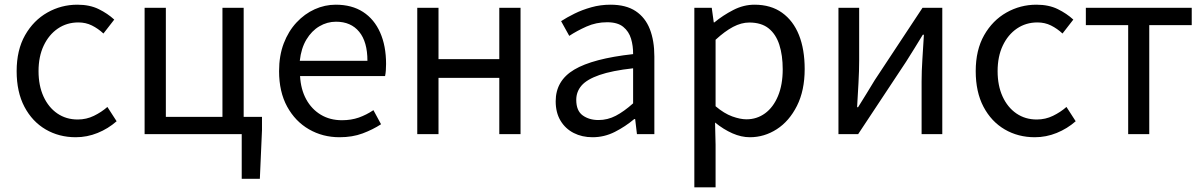

<svg xmlns="http://www.w3.org/2000/svg" viewBox="-20 -577 5176 826"><path d="M305.9 13.4Q233.9 13.4 176.3 -20.3Q118.7 -54 85.1 -117.6Q51.6 -181.2 51.6 -271Q51.6 -361.9 87.9 -425.7Q124.2 -489.4 183.9 -523.1Q243.5 -556.8 312.8 -556.8Q366 -556.8 404.6 -537.8Q443.1 -518.9 471.5 -492.7L425 -432.8Q401.8 -454.3 375.4 -467.4Q349.1 -480.5 317.1 -480.5Q267.7 -480.5 228.9 -454.2Q190.2 -427.8 168 -380.8Q145.8 -333.8 145.8 -271Q145.8 -208.7 167.2 -161.8Q188.7 -114.9 226.6 -88.9Q264.5 -62.9 314.3 -62.9Q351.7 -62.9 384 -78.7Q416.3 -94.4 442 -116.9L481.7 -55.4Q445.2 -23.3 399.9 -5Q354.6 13.4 305.9 13.4Z M1019.9 192.1V0H602.1V-543.4H693.5V-74.3H937V-543.4H1028.3V-74.3H1107.1V-16.5L1097.9 192.1Z M1440.7 13.4Q1368.5 13.4 1309.4 -20.6Q1250.3 -54.6 1215.4 -118.2Q1180.6 -181.9 1180.6 -271Q1180.6 -337.5 1200.6 -390.1Q1220.7 -442.7 1255.5 -480.1Q1290.4 -517.6 1334 -537.2Q1377.6 -556.8 1424.4 -556.8Q1493.6 -556.8 1541.8 -525.7Q1590 -494.5 1615.4 -437.1Q1640.9 -379.7 1640.9 -301.7Q1640.9 -287.4 1639.9 -274.1Q1639 -260.7 1636.6 -249.7H1270.9Q1274 -192.4 1297.3 -149.8Q1320.7 -107.2 1360.1 -83.5Q1399.4 -59.8 1451.3 -59.8Q1490.8 -59.8 1523.5 -71.2Q1556.1 -82.7 1586.5 -103.1L1619.3 -42.5Q1583.8 -19.4 1540 -3Q1496.2 13.4 1440.7 13.4ZM1269.7 -315.5H1560.7Q1560.7 -397.1 1525.2 -440.3Q1489.8 -483.6 1425.5 -483.6Q1387.5 -483.6 1354.1 -463.9Q1320.7 -444.3 1298.2 -406.9Q1275.7 -369.6 1269.7 -315.5Z M1775.1 0V-543.4H1866.5V-322.5H2128V-543.4H2219.4V0H2128V-241.9H1866.5V0Z M2529.2 13.4Q2483.9 13.4 2448.1 -4.9Q2412.2 -23.2 2391.4 -57.9Q2370.6 -92.5 2370.6 -141.3Q2370.6 -230.1 2450.5 -277.5Q2530.3 -325 2703.7 -344.2Q2704.1 -379.4 2694.8 -410.5Q2685.5 -441.7 2661.2 -461.5Q2636.9 -481.3 2592 -481.3Q2544.6 -481.3 2503.1 -462.8Q2461.7 -444.3 2429 -422.7L2393.9 -486Q2419 -502.3 2451.8 -518.5Q2484.6 -534.7 2523.9 -545.7Q2563.1 -556.8 2606.5 -556.8Q2673.2 -556.8 2714.8 -529.1Q2756.3 -501.4 2775.7 -451.5Q2795.1 -401.6 2795.1 -334V0H2720.2L2712.5 -64.9H2708.7Q2670.6 -32.7 2625.3 -9.7Q2579.9 13.4 2529.2 13.4ZM2554.8 -60.6Q2594 -60.6 2629.3 -79Q2664.5 -97.4 2703.7 -132.4V-283.2Q2612.7 -273.1 2558.8 -254.3Q2505 -235.5 2482 -209.1Q2459.1 -182.6 2459.1 -147.4Q2459.1 -100.4 2486.9 -80.5Q2514.6 -60.6 2554.8 -60.6Z M2967.1 229V-543.4H3042L3050.7 -480.5H3053.1Q3090.2 -511.1 3134.5 -533.9Q3178.9 -556.8 3225.9 -556.8Q3296.4 -556.8 3344.5 -522.3Q3392.7 -487.8 3417.3 -426.1Q3441.8 -364.3 3441.8 -280Q3441.8 -187.5 3408.5 -121.5Q3375.3 -55.6 3321.7 -21.1Q3268.1 13.4 3205.9 13.4Q3169.3 13.4 3131.2 -3.3Q3093.1 -20 3056.2 -49.9L3058.5 45.2V229ZM3191.3 -63.7Q3236 -63.7 3271.3 -89.4Q3306.6 -115.2 3326.9 -163.6Q3347.3 -212 3347.3 -278.8Q3347.3 -339.2 3332.7 -384.5Q3318.1 -429.8 3286.8 -454.9Q3255.5 -480.1 3203.4 -480.1Q3169.3 -480.1 3133.6 -461.3Q3098 -442.4 3058.5 -405.9V-119.9Q3095.4 -88.7 3130 -76.2Q3164.6 -63.7 3191.3 -63.7Z M3587.1 0V-543.4H3676.2V-316.1Q3676.2 -273.5 3673.3 -220.9Q3670.4 -168.3 3667.3 -115.7H3671.5Q3687.3 -141.1 3707.8 -174.2Q3728.4 -207.3 3743.2 -232.3L3948.7 -543.4H4033.8V0H3944.8V-226.7Q3944.8 -269.9 3948.2 -322.5Q3951.5 -375.1 3954.7 -427.7H3950.1Q3934.9 -402.7 3914.2 -369.2Q3893.6 -335.7 3877.8 -311.1L3671.9 0Z M4431.9 13.4Q4359.9 13.4 4302.3 -20.3Q4244.7 -54 4211.1 -117.6Q4177.6 -181.2 4177.6 -271Q4177.6 -361.9 4213.9 -425.7Q4250.2 -489.4 4309.9 -523.1Q4369.5 -556.8 4438.8 -556.8Q4492 -556.8 4530.6 -537.8Q4569.1 -518.9 4597.5 -492.7L4551 -432.8Q4527.8 -454.3 4501.4 -467.4Q4475.1 -480.5 4443.1 -480.5Q4393.7 -480.5 4354.9 -454.2Q4316.2 -427.8 4294 -380.8Q4271.8 -333.8 4271.8 -271Q4271.8 -208.7 4293.2 -161.8Q4314.7 -114.9 4352.6 -88.9Q4390.5 -62.9 4440.3 -62.9Q4477.7 -62.9 4510 -78.7Q4542.3 -94.4 4568 -116.9L4607.7 -55.4Q4571.2 -23.3 4525.9 -5Q4480.6 13.4 4431.9 13.4Z M4833.5 0V-469H4651.4V-543.4H5106.9V-469H4924.2V0Z"/></svg>

Font: Noto Sans KR Thin
Style: Regular
Weight: 100
Designer: Ryoko NISHIZUKA 西塚涼子 (kana, bopomofo & ideographs); Paul D. Hunt (Latin, Greek & Cyrillic); Sandoll Communications 산돌커뮤니
Foundry: Adobe
Version: Version 2.004-H2;hotconv 1.0.118;makeotfexe 2.5.65603